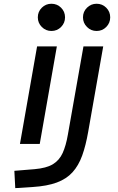

<svg xmlns="http://www.w3.org/2000/svg" viewBox="-20 -764 626 1019"><path d="M61 234.4 56.2 142.6 163.6 133.8Q226.1 128.4 260.5 107.7Q294.9 86.9 312.5 48.1Q330.1 9.3 340.3 -49.8L422.9 -517.6H527.8L448.2 -65.4Q435.5 7.8 416.3 61.3Q397 114.7 365 150.1Q333 185.5 281.7 204.6Q230.5 223.6 153.8 228.5ZM85.9 0 176.8 -517.6H281.7L190.9 0ZM252.9 -599.6Q223.1 -599.6 201.9 -620.8Q180.7 -642.1 180.7 -671.9Q180.7 -702.1 201.9 -723.1Q223.1 -744.1 252.9 -744.1Q283.2 -744.1 304.2 -723.1Q325.2 -702.1 325.2 -671.9Q325.2 -642.1 304.2 -620.8Q283.2 -599.6 252.9 -599.6ZM492.7 -599.6Q462.9 -599.6 441.7 -620.8Q420.4 -642.1 420.4 -671.9Q420.4 -702.1 441.7 -723.1Q462.9 -744.1 492.7 -744.1Q522.9 -744.1 543.9 -723.1Q564.9 -702.1 564.9 -671.9Q564.9 -642.1 543.9 -620.8Q522.9 -599.6 492.7 -599.6Z"/></svg>

Font: Cascadia Mono
Style: Italic
Weight: 400
Italic angle: -10°
Monospace: yes
Designer: Aaron Bell
Foundry: Saja Typeworks
Version: Version 2404.023; ttfautohint (v1.8.4)